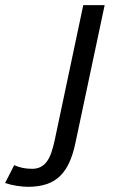

<svg xmlns="http://www.w3.org/2000/svg" viewBox="-180 -532 457 745"><path d="M112.8 22Q104 64.5 89.8 96.4Q75.7 128.4 54.2 149.9Q32.7 171.4 1.7 182.1Q-29.3 192.9 -71.8 192.9Q-89.4 192.9 -113.8 189.2Q-138.2 185.5 -160.2 178.2L-125 108.9Q-109.4 115.7 -92.5 119.4Q-75.7 123 -55.2 123Q-36.1 123 -22.2 115.7Q-8.3 108.4 2 94.5Q12.2 80.6 19.3 59.8Q26.4 39.1 32.2 12.2L143.1 -512.2H226.1Z"/></svg>

Font: Lorenzo Sans
Style: Italic
Weight: 400
Italic angle: -12°
Foundry: Intel Corporation
Version: Version 1.00; ttfautohint (v1.5)